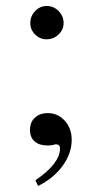

<svg xmlns="http://www.w3.org/2000/svg" viewBox="-20 -479 318 640"><path d="M98 122Q180 66 180 16Q180 2 166 2Q165 2 164 2Q163 2 158 4Q153 5 148.5 5.5Q144 6 139 6Q111 6 95.5 -7.5Q80 -21 80 -46Q80 -72 96.5 -87Q113 -102 139 -102Q173 -102 196 -76.5Q219 -51 219 -13Q219 32 189 73.5Q159 115 107 141ZM136 -459Q159 -459 175.5 -442Q192 -425 192 -402Q192 -380 175 -364Q158 -348 135 -348Q113 -348 97 -364Q81 -380 81 -402Q81 -425 97 -442Q113 -459 136 -459Z"/></svg>

Font: Klingon pIqaD Mandel
Style: Regular
Weight: 400
Width: 0
Designer: Mike Neff (qa'vaj)
Foundry: Mike Neff and Michael Everson
Version: Version 2.003